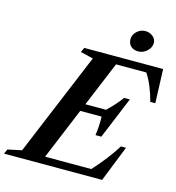

<svg xmlns="http://www.w3.org/2000/svg" viewBox="-201 -1075 1093 1190"><g transform="rotate(15 346.0 -480.0)"><path d="M-65.5 0 -52.5 -30 37 -49 313 -712 231.5 -731.5 245 -761.5H751L759 -544H727Q713.5 -595 696.2 -636.8Q679 -678.5 656 -714H461.5L342 -426H474.5Q501.5 -451.5 524.8 -477.8Q548 -504 563.5 -526H600.5L489.5 -257.5H452Q456.5 -284.5 458.2 -317Q460 -349.5 459 -378H322L185 -47.5H481Q567 -141 622.5 -230.5H655L563.5 0ZM573 -827Q542.5 -827 525 -843.8Q507.5 -860.5 507.5 -888Q507.5 -917.5 531 -939Q554.5 -960.5 585 -960.5Q612 -960.5 632.8 -943.8Q653.5 -927 653.5 -902Q653.5 -872.5 628.8 -849.8Q604 -827 573 -827Z"/></g></svg>

Font: Libre Caslon Text SemiBold Italic
Style: Regular
Weight: 600
Italic angle: -22.583°
Designer: Pablo Impallari, Rodrigo Fuenzalida, Katja Schimmel
Foundry: Pablo Impallari, Rodrigo Fuenzalida
Version: Version 2.000